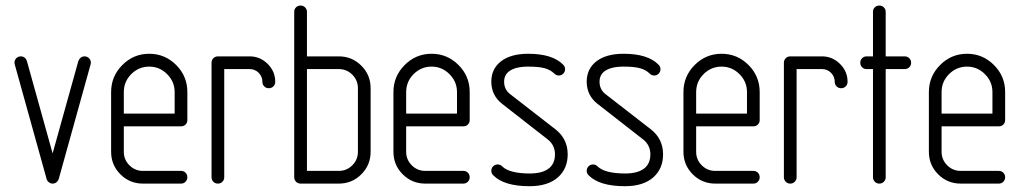

<svg xmlns="http://www.w3.org/2000/svg" viewBox="-20 -656 3652 686"><path d="M31.7 -431.6Q31.7 -441.4 38.3 -448Q44.9 -454.6 54.7 -454.6Q62.5 -454.6 68.4 -449.7Q74.2 -444.8 76.2 -437.5L168 -107.9L259.8 -437.5Q262.2 -444.8 268.1 -449.7Q273.9 -454.6 281.7 -454.6Q291.5 -454.6 298.1 -448Q304.7 -441.4 304.7 -431.6Q304.7 -429.2 303.7 -425.8L189.9 -16.6Q187.5 -9.3 181.6 -4.6Q175.8 0 168.2 0Q160.6 0 154.5 -4.9Q148.4 -9.8 146.5 -16.6L32.7 -425.8Q31.7 -429.2 31.7 -431.6Z M377 -113.8V-327.1Q377 -383.3 417 -423.6Q457 -463.9 513.2 -463.9Q569.3 -463.9 609.4 -423.8Q649.4 -383.8 649.4 -327.1V-227.1Q649.4 -217.3 642.8 -210.9Q636.2 -204.6 627 -204.6H422.4V-113.8Q422.4 -85.4 442.4 -65.4Q462.4 -45.4 490.7 -45.4H627Q636.7 -45.4 643.1 -38.8Q649.4 -32.2 649.4 -22.7Q649.4 -13.2 642.8 -6.6Q636.2 0 627 0H490.7Q443.4 0 410.2 -33.2Q377 -66.4 377 -113.8ZM422.4 -250H604V-327.1Q604 -364.3 577.1 -391.1Q550.3 -418 513.2 -418Q476.1 -418 449.2 -391.4Q422.4 -364.7 422.4 -327.1Z M735.8 -22.9V-431.6Q735.8 -441.4 742.4 -448Q749 -454.6 758.8 -454.6H872.1Q909.2 -454.6 936.3 -427.7Q963.4 -400.9 963.4 -363.8Q963.4 -354 956.8 -347.4Q950.2 -340.8 940.4 -340.8Q930.7 -340.8 924.1 -347.4Q917.5 -354 917.5 -363.8Q917.5 -382.3 904.3 -395.8Q891.1 -409.2 872.1 -409.2H781.2V-22.9Q781.2 -13.2 774.7 -6.6Q768.1 0 758.5 0Q749 0 742.4 -6.6Q735.8 -13.2 735.8 -22.9Z M1031.2 -22.9V-613.8Q1031.2 -623.5 1037.8 -629.9Q1044.4 -636.2 1054 -636.2Q1063.5 -636.2 1070.1 -629.6Q1076.7 -623 1076.7 -613.8V-454.6H1190.4Q1237.8 -454.6 1271 -421.4Q1304.2 -388.2 1304.2 -340.8V-113.8Q1304.2 -66.4 1271 -33.2Q1237.8 0 1190.4 0H1054.2Q1044.4 0 1037.8 -6.6Q1031.2 -13.2 1031.2 -22.9ZM1076.7 -45.4H1190.4Q1218.8 -45.4 1238.8 -65.4Q1258.8 -85.4 1258.8 -113.8V-340.8Q1258.8 -369.1 1238.8 -389.2Q1218.8 -409.2 1190.4 -409.2H1076.7Z M1385.7 -113.8V-327.1Q1385.7 -383.3 1425.8 -423.6Q1465.8 -463.9 1522 -463.9Q1578.1 -463.9 1618.2 -423.8Q1658.2 -383.8 1658.2 -327.1V-227.1Q1658.2 -217.3 1651.6 -210.9Q1645 -204.6 1635.7 -204.6H1431.2V-113.8Q1431.2 -85.4 1451.2 -65.4Q1471.2 -45.4 1499.5 -45.4H1635.7Q1645.5 -45.4 1651.9 -38.8Q1658.2 -32.2 1658.2 -22.7Q1658.2 -13.2 1651.6 -6.6Q1645 0 1635.7 0H1499.5Q1452.1 0 1418.9 -33.2Q1385.7 -66.4 1385.7 -113.8ZM1431.2 -250H1612.8V-327.1Q1612.8 -364.3 1585.9 -391.1Q1559.1 -418 1522 -418Q1484.9 -418 1458 -391.4Q1431.2 -364.7 1431.2 -327.1Z M1735.4 -45.4Q1735.4 -55.2 1741.9 -61.8Q1748.5 -68.4 1758.3 -68.4Q1767.6 -68.4 1774.4 -61.5Q1799.3 -36.6 1872.1 -36.1Q1921.4 -36.1 1944.3 -57.1Q1962.9 -74.2 1962.9 -104.5Q1962.9 -137.7 1936.5 -158.2L1774.4 -284.7Q1735.8 -314.5 1735.4 -363.8Q1735.4 -409.7 1769.5 -436.5Q1804.7 -463.9 1867.2 -463.9Q1954.1 -463.9 1992.2 -424.8Q1999 -418 1999 -409.2Q1999 -399.4 1992.4 -392.8Q1985.8 -386.2 1976.6 -386.2Q1967.3 -386.2 1960.4 -393.1Q1947.3 -406.2 1926.5 -412.1Q1905.8 -418 1867.2 -418Q1820.3 -418 1797.9 -400.4Q1781.2 -387.2 1781.2 -363.8Q1781.2 -336.9 1801.8 -320.3L1964.8 -193.8Q2008.3 -159.7 2008.3 -104.5Q2008.3 -54.2 1974.6 -23.4Q1938.5 9.3 1872.1 9.3Q1780.8 9.3 1742.2 -29.8Q1735.4 -36.6 1735.4 -45.4Z M2076.2 -45.4Q2076.2 -55.2 2082.8 -61.8Q2089.4 -68.4 2099.1 -68.4Q2108.4 -68.4 2115.2 -61.5Q2140.1 -36.6 2212.9 -36.1Q2262.2 -36.1 2285.2 -57.1Q2303.7 -74.2 2303.7 -104.5Q2303.7 -137.7 2277.3 -158.2L2115.2 -284.7Q2076.7 -314.5 2076.2 -363.8Q2076.2 -409.7 2110.4 -436.5Q2145.5 -463.9 2208 -463.9Q2294.9 -463.9 2333 -424.8Q2339.8 -418 2339.8 -409.2Q2339.8 -399.4 2333.3 -392.8Q2326.7 -386.2 2317.4 -386.2Q2308.1 -386.2 2301.3 -393.1Q2288.1 -406.2 2267.3 -412.1Q2246.6 -418 2208 -418Q2161.1 -418 2138.7 -400.4Q2122.1 -387.2 2122.1 -363.8Q2122.1 -336.9 2142.6 -320.3L2305.7 -193.8Q2349.1 -159.7 2349.1 -104.5Q2349.1 -54.2 2315.4 -23.4Q2279.3 9.3 2212.9 9.3Q2121.6 9.3 2083 -29.8Q2076.2 -36.6 2076.2 -45.4Z M2421.9 -113.8V-327.1Q2421.9 -383.3 2461.9 -423.6Q2502 -463.9 2558.1 -463.9Q2614.3 -463.9 2654.3 -423.8Q2694.3 -383.8 2694.3 -327.1V-227.1Q2694.3 -217.3 2687.7 -210.9Q2681.2 -204.6 2671.9 -204.6H2467.3V-113.8Q2467.3 -85.4 2487.3 -65.4Q2507.3 -45.4 2535.6 -45.4H2671.9Q2681.6 -45.4 2688 -38.8Q2694.3 -32.2 2694.3 -22.7Q2694.3 -13.2 2687.7 -6.6Q2681.2 0 2671.9 0H2535.6Q2488.3 0 2455.1 -33.2Q2421.9 -66.4 2421.9 -113.8ZM2467.3 -250H2648.9V-327.1Q2648.9 -364.3 2622.1 -391.1Q2595.2 -418 2558.1 -418Q2521 -418 2494.1 -391.4Q2467.3 -364.7 2467.3 -327.1Z M2780.8 -22.9V-431.6Q2780.8 -441.4 2787.4 -448Q2793.9 -454.6 2803.7 -454.6H2917Q2954.1 -454.6 2981.2 -427.7Q3008.3 -400.9 3008.3 -363.8Q3008.3 -354 3001.7 -347.4Q2995.1 -340.8 2985.4 -340.8Q2975.6 -340.8 2969 -347.4Q2962.4 -354 2962.4 -363.8Q2962.4 -382.3 2949.2 -395.8Q2936 -409.2 2917 -409.2H2826.2V-22.9Q2826.2 -13.2 2819.6 -6.6Q2813 0 2803.5 0Q2793.9 0 2787.4 -6.6Q2780.8 -13.2 2780.8 -22.9Z M3076.2 -454.6H3099.1V-613.8Q3099.1 -623.5 3105.7 -629.9Q3112.3 -636.2 3121.8 -636.2Q3131.3 -636.2 3137.9 -629.6Q3144.5 -623 3144.5 -613.8V-454.6H3212.4Q3222.2 -454.6 3228.8 -448Q3235.4 -441.4 3235.4 -431.9Q3235.4 -422.4 3228.8 -415.8Q3222.2 -409.2 3212.4 -409.2H3144.5V-22.9Q3144.5 -13.2 3137.9 -6.6Q3131.3 0 3121.8 0Q3112.3 0 3105.7 -6.6Q3099.1 -13.2 3099.1 -22.9V-409.2H3076.2Q3066.4 -409.2 3060.1 -415.8Q3053.7 -422.4 3053.7 -431.9Q3053.7 -441.4 3060.3 -448Q3066.9 -454.6 3076.2 -454.6Z M3298.8 -113.8V-327.1Q3298.8 -383.3 3338.9 -423.6Q3378.9 -463.9 3435.1 -463.9Q3491.2 -463.9 3531.2 -423.8Q3571.3 -383.8 3571.3 -327.1V-227.1Q3571.3 -217.3 3564.7 -210.9Q3558.1 -204.6 3548.8 -204.6H3344.2V-113.8Q3344.2 -85.4 3364.3 -65.4Q3384.3 -45.4 3412.6 -45.4H3548.8Q3558.6 -45.4 3564.9 -38.8Q3571.3 -32.2 3571.3 -22.7Q3571.3 -13.2 3564.7 -6.6Q3558.1 0 3548.8 0H3412.6Q3365.2 0 3332 -33.2Q3298.8 -66.4 3298.8 -113.8ZM3344.2 -250H3525.9V-327.1Q3525.9 -364.3 3499 -391.1Q3472.2 -418 3435.1 -418Q3397.9 -418 3371.1 -391.4Q3344.2 -364.7 3344.2 -327.1Z"/></svg>

Font: OpenGost Type A TT
Style: Regular
Weight: 400
Version: Version 0.3